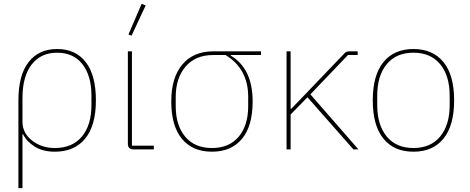

<svg xmlns="http://www.w3.org/2000/svg" viewBox="-20 -771 2424 991"><path d="M75 200V-253Q75 -383 127.5 -450.5Q180 -518 275 -518Q370 -518 422.5 -450.5Q475 -383 475 -253Q475 -123 419.5 -55.5Q364 12 263 12Q201 12 159 -14.5Q117 -41 99 -78H96V200ZM263 -7Q353 -7 402.5 -66Q452 -125 452 -229V-277Q452 -380 405.5 -439.5Q359 -499 275 -499Q190 -499 143 -437.5Q96 -376 96 -265V-143Q96 -84 145.5 -45.5Q195 -7 263 -7Z M732 -743 659 -587 643 -593 711 -751ZM774 -19V0H669Q640 0 640 -29V-506H661V-19Z M1327 -487H1171V-484Q1284 -417 1284 -247Q1284 -121 1229 -54.5Q1174 12 1074 12Q974 12 919 -54.5Q864 -121 864 -247Q864 -371 921.5 -438.5Q979 -506 1080 -506H1327ZM1144 -487H1080Q989 -487 938 -427.5Q887 -368 887 -271V-223Q887 -124 936 -65.5Q985 -7 1074 -7Q1163 -7 1212 -65.5Q1261 -124 1261 -223V-271Q1261 -416 1144 -487Z M1804 0 1567 -269 1480 -180V0H1459V-506H1480V-209H1483L1559 -288L1759 -497Q1768 -506 1782 -506H1826V-487H1776L1582 -284L1830 0Z M2269 -55.5Q2214 12 2114 12Q2014 12 1959 -55.5Q1904 -123 1904 -253Q1904 -383 1959 -450.5Q2014 -518 2114 -518Q2214 -518 2269 -450.5Q2324 -383 2324 -253Q2324 -123 2269 -55.5ZM2301 -229V-277Q2301 -380 2252 -439.5Q2203 -499 2114 -499Q2025 -499 1976 -439.5Q1927 -380 1927 -277V-229Q1927 -126 1976 -66.5Q2025 -7 2114 -7Q2203 -7 2252 -66.5Q2301 -126 2301 -229Z"/></svg>

Font: IBM Plex Sans Thin
Style: Regular
Weight: 100
Designer: Mike Abbink, Paul van der Laan, Pieter van Rosmalen
Foundry: Bold Monday
Version: Version 3.0